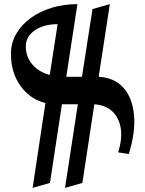

<svg xmlns="http://www.w3.org/2000/svg" viewBox="-20 -737 703 930"><path d="M138 173 200 -238Q126 -256 79.5 -320.5Q33 -385 33 -476Q33 -529 58.5 -573Q84 -617 128.5 -649.5Q173 -682 231 -699.5Q289 -717 355 -717L301 -365H377L428 -693L512 -717L458 -365Q534 -361 577.5 -312.5Q621 -264 629 -181Q637 -98 604 9L552 1Q573 -64 565 -115Q557 -166 524.5 -197Q492 -228 437 -232L379 149L295 173L357 -232H280L222 149ZM221 -374 259 -620Q192 -620 148.5 -590Q105 -560 105 -512Q105 -462 136.5 -425Q168 -388 221 -374Z"/></svg>

Font: Wittgenstein Extrabold
Style: Regular
Weight: 800
Designer: Jörg Drees
Foundry: Jörg Drees
Version: Version 1.303; ttfautohint (v1.8.4.7-5d5b)